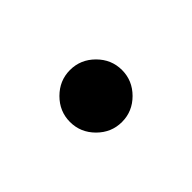

<svg xmlns="http://www.w3.org/2000/svg" viewBox="-35 -435 334 334"><g transform="rotate(45 132.0 -268.0)"><path d="M196 -268Q196 -242 177 -223Q158 -204 132 -204Q106 -204 87 -223Q68 -242 68 -268Q68 -294 87 -313Q106 -332 132 -332Q158 -332 177 -313Q196 -294 196 -268Z"/></g></svg>

Font: Myanmar April Display
Style: Regular
Weight: 400
Designer: Khon Soe Zaw Thu
Foundry: Myanmar OS
Version: Version 2.50 April 12, 2019